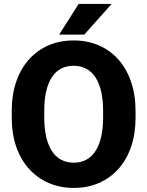

<svg xmlns="http://www.w3.org/2000/svg" viewBox="-20 -921 730 951"><path d="M651.4 -371.1V-339.4Q651.4 -258.3 629.2 -193.8Q606.9 -129.4 566.2 -84Q525.4 -38.6 469.5 -14.4Q413.6 9.8 345.7 9.8Q277.8 9.8 221.7 -14.4Q165.5 -38.6 124.3 -84Q83 -129.4 60.5 -193.8Q38.1 -258.3 38.1 -339.4V-371.1Q38.1 -452.1 60.5 -516.8Q83 -581.5 123.8 -627Q164.6 -672.4 220.7 -696.5Q276.9 -720.7 344.7 -720.7Q412.6 -720.7 468.8 -696.5Q524.9 -672.4 565.7 -627Q606.4 -581.5 628.9 -516.8Q651.4 -452.1 651.4 -371.1ZM490.7 -339.4V-372.1Q490.7 -426.3 481 -468Q471.2 -509.8 452.6 -538.1Q434.1 -566.4 406.7 -580.8Q379.4 -595.2 344.7 -595.2Q308.6 -595.2 281.7 -580.8Q254.9 -566.4 236.6 -538.1Q218.3 -509.8 208.7 -468Q199.2 -426.3 199.2 -372.1V-339.4Q199.2 -285.6 208.7 -243.9Q218.3 -202.1 236.8 -173.3Q255.4 -144.5 282.5 -129.9Q309.6 -115.2 345.7 -115.2Q380.4 -115.2 407.5 -129.9Q434.6 -144.5 453.1 -173.3Q471.7 -202.1 481.2 -243.9Q490.7 -285.6 490.7 -339.4ZM272.9 -749.5 369.6 -901.4H532.7L397.5 -749.5Z"/></svg>

Font: Roboto ExtraBold
Style: Regular
Weight: 800
Designer: Christian Robertson
Foundry: Google
Version: Version 3.009; 2024